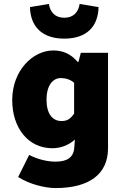

<svg xmlns="http://www.w3.org/2000/svg" viewBox="-20 -768 632 974"><path d="M262 186C432 186 528 116 528 -16V-500H390L378 -454H374C338 -496 298 -512 250 -512C148 -512 42 -412 42 -260C42 -120 122 -16 246 -16C288 -16 329 -32 360 -60L356 -10C350 25 328 52 262 52C224 52 174 42 128 18L72 130C132 168 210 186 262 186ZM292 -154C246 -154 216 -191 216 -262C216 -337 250 -372 288 -372C310 -372 336 -366 356 -348V-192C336 -162 318 -154 292 -154ZM306 -572C424 -572 478 -638 480 -732L384 -748C378 -708 354 -678 306 -678C258 -678 234 -708 228 -748L132 -732C134 -638 189 -572 306 -572Z"/></svg>

Font: Giro Sans Black
Style: Regular
Weight: 900
Designer: Paul D. Hunt
Foundry: Adobe Systems Incorporated
Version: Version 1.000;PS 1.0;hotconv 1.0.88;makeotf.lib2.5.647800